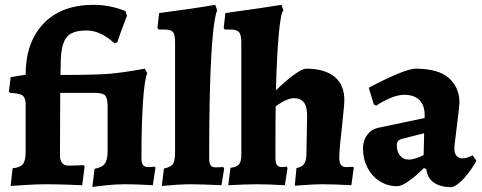

<svg xmlns="http://www.w3.org/2000/svg" viewBox="-20 -762 1993 794"><path d="M371 -64Q401 -69 413 -84.5Q425 -100 425 -136V-321Q425 -356 415 -367Q405 -378 371 -378H229L228 -120Q228 -77 264 -77Q286 -77 303 -78Q320 -79 326 -79L330 -74L320 4Q302 3 255.5 1.5Q209 0 166 0Q132 0 85 3Q38 6 24 7L32 -66Q63 -69 74.5 -83Q86 -97 86 -132V-337Q84 -360 72 -368Q60 -376 21 -378L17 -384L24 -443L86 -453Q86 -587 160 -664.5Q234 -742 367 -742Q435 -742 499 -716L505 -697Q502 -688 490.5 -658.5Q479 -629 465 -587L452 -583Q452 -585 435 -598.5Q418 -612 392.5 -624Q367 -636 337 -636Q296 -636 273.5 -623Q251 -610 241 -579.5Q231 -549 231 -495L230 -452Q368 -452 427 -456.5Q486 -461 579 -478L589 -459Q578 -437 571.5 -343.5Q565 -250 565 -109Q565 -88 571.5 -79.5Q578 -71 593 -71Q601 -71 609 -72Q617 -73 620 -73L623 -69L612 4Q599 3 563.5 1.5Q528 0 491 0Q459 0 417 4.5Q375 9 362 11Z M658 -65Q687 -71 695.5 -84.5Q704 -98 704 -134V-584Q704 -611 699.5 -622.5Q695 -634 681.5 -637.5Q668 -641 636 -640L631 -646L638 -708Q771 -725 870 -742L878 -720Q845 -633 845 -109Q845 -87 851 -78.5Q857 -70 871 -70L904 -71L907 -65L896 4Q810 0 768 0Q723 0 649 7Z M978 -121V-584Q978 -617 969 -628.5Q960 -640 934 -640H910L905 -646L912 -708Q1072 -730 1144 -742L1152 -720Q1141 -708 1133 -622.5Q1125 -537 1121 -388Q1159 -426 1194.5 -452Q1230 -478 1246 -478Q1323 -478 1363.5 -444.5Q1404 -411 1404 -348Q1404 -329 1394 -237Q1392 -220 1387.5 -175.5Q1383 -131 1383 -113Q1383 -90 1389.5 -80.5Q1396 -71 1413 -71L1441 -72L1443 -68L1433 4Q1363 0 1315 0Q1273 0 1199 6L1206 -67Q1228 -71 1237 -83.5Q1246 -96 1247 -119L1250 -277Q1251 -319 1237.5 -337.5Q1224 -356 1195 -356Q1181 -356 1161 -347Q1141 -338 1120 -322Q1119 -272 1119 -111Q1119 -89 1125 -80Q1131 -71 1146 -71L1166 -73L1169 -66L1158 4Q1090 0 1042 0Q1000 0 924 4L933 -68Q959 -71 968.5 -82.5Q978 -94 978 -121Z M1743 -63 1733 -67Q1702 -36 1671.5 -14Q1641 8 1622 8Q1583 8 1550.5 -12.5Q1518 -33 1499.5 -69Q1481 -105 1481 -148Q1481 -180 1498 -203.5Q1515 -227 1542 -233L1736 -274V-288Q1736 -327 1714 -348.5Q1692 -370 1652 -370Q1626 -370 1594 -356.5Q1562 -343 1536 -325L1526 -330L1505 -399Q1560 -429 1617 -453.5Q1674 -478 1699 -478Q1793 -478 1836.5 -439Q1880 -400 1880 -338Q1880 -324 1870 -246Q1869 -234 1864 -197Q1859 -160 1859 -145Q1859 -128 1868 -117.5Q1877 -107 1892 -107Q1911 -107 1934 -120L1950 -97Q1930 -60 1901 -27Q1872 6 1848 12Q1801 12 1774 -7Q1747 -26 1743 -63ZM1732 -121 1734 -211 1643 -188Q1631 -185 1626 -178.5Q1621 -172 1621 -160Q1621 -135 1634.5 -118.5Q1648 -102 1670 -102Q1683 -102 1700.5 -107.5Q1718 -113 1732 -121Z"/></svg>

Font: Alegreya ExtraBold
Style: Regular
Weight: 800
Designer: Juan Pablo del Peral
Foundry: Huerta Tipografica
Version: Version 2.007; ttfautohint (v1.6)